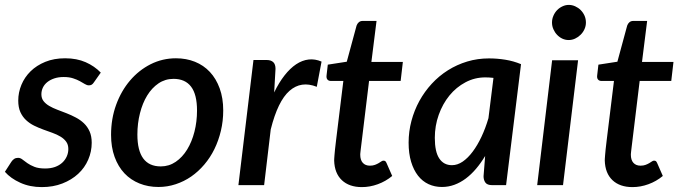

<svg xmlns="http://www.w3.org/2000/svg" viewBox="-25 -756 2782 784"><path d="M359 -420.5Q354.5 -413.5 349.8 -410.5Q345 -407.5 338 -407.5Q330 -407.5 321.5 -412.8Q313 -418 301.2 -424.5Q289.5 -431 273.5 -436.2Q257.5 -441.5 235 -441.5Q214 -441.5 197.2 -436Q180.5 -430.5 168.5 -421Q156.5 -411.5 150.2 -398.5Q144 -385.5 144 -371Q144 -354.5 152.8 -343.2Q161.5 -332 176 -323.5Q190.5 -315 209 -308Q227.5 -301 246.8 -293.5Q266 -286 284.5 -276.2Q303 -266.5 317.5 -252.8Q332 -239 340.8 -219.5Q349.5 -200 349.5 -173Q349.5 -137 335.2 -104Q321 -71 294.2 -46.2Q267.5 -21.5 229.8 -6.8Q192 8 145.5 8Q97 8 57.8 -9.8Q18.5 -27.5 -5 -54.5L21.5 -95.5Q26.5 -103 33 -107.2Q39.5 -111.5 49 -111.5Q58 -111.5 66.5 -104.8Q75 -98 86.8 -89.8Q98.5 -81.5 115.5 -74.8Q132.5 -68 159.5 -68Q182 -68 199.5 -74.2Q217 -80.5 229 -91.5Q241 -102.5 247.5 -117Q254 -131.5 254 -147.5Q254 -165.5 245.2 -177.5Q236.5 -189.5 222 -198.2Q207.5 -207 189.2 -213.5Q171 -220 151.8 -227Q132.5 -234 114.2 -243Q96 -252 81.5 -265.5Q67 -279 58.2 -298.2Q49.5 -317.5 49.5 -345.5Q49.5 -378.5 62.5 -409.8Q75.5 -441 100 -465Q124.5 -489 160 -503.5Q195.5 -518 241 -518Q288.5 -518 324.8 -502Q361 -486 386.5 -459.5Z M631.5 -76.5Q665 -76.5 692.5 -95.2Q720 -114 739.2 -145.5Q758.5 -177 769 -218.2Q779.5 -259.5 779.5 -304.5Q779.5 -370.5 755.2 -402.2Q731 -434 683.5 -434Q649.5 -434 622.2 -415.5Q595 -397 576 -366Q557 -335 546.5 -293.5Q536 -252 536 -206.5Q536 -76.5 631.5 -76.5ZM622 7.5Q580 7.5 544.5 -6.8Q509 -21 483.2 -48.2Q457.5 -75.5 443 -115.2Q428.5 -155 428.5 -205.5Q428.5 -271 449.2 -328Q470 -385 506 -427.2Q542 -469.5 590.2 -493.8Q638.5 -518 693.5 -518Q735.5 -518 771 -503.8Q806.5 -489.5 832 -462.2Q857.5 -435 872 -395.2Q886.5 -355.5 886.5 -305Q886.5 -262 877 -222Q867.5 -182 850.5 -147.2Q833.5 -112.5 809.2 -84Q785 -55.5 755.8 -35.2Q726.5 -15 692.5 -3.8Q658.5 7.5 622 7.5Z M1094.5 -378.5Q1114 -419 1136.8 -448Q1159.5 -477 1184.2 -493.5Q1209 -510 1235.2 -513Q1261.5 -516 1288 -504.5L1268.5 -401.5Q1205 -427 1157.2 -385.2Q1109.5 -343.5 1080.5 -227.5L1053.5 0H948.5L1010 -511H1064Q1081.5 -511 1090.8 -502.2Q1100 -493.5 1100 -475Z M1339.5 -100.5Q1339.5 -104 1339.8 -108.8Q1340 -113.5 1340.8 -122.5Q1341.5 -131.5 1343 -146.5Q1344.5 -161.5 1347.5 -185L1377 -425.5H1325.5Q1317 -425.5 1312 -431.2Q1307 -437 1308.5 -448.5L1313.5 -492L1391 -504L1431 -651.5Q1434 -660 1440.2 -665.2Q1446.5 -670.5 1455.5 -670.5H1512.5L1491.5 -503H1620L1611 -425.5H1482L1453.5 -191Q1451 -170.5 1449.5 -158.2Q1448 -146 1447.2 -138.8Q1446.5 -131.5 1446.2 -128.8Q1446 -126 1446 -124.5Q1446 -102.5 1456.5 -91Q1467 -79.5 1485.5 -79.5Q1497.5 -79.5 1506 -82.8Q1514.5 -86 1521 -89.8Q1527.5 -93.5 1532 -96.8Q1536.5 -100 1540.5 -100Q1546 -100 1548.5 -97.8Q1551 -95.5 1553.5 -90L1576.5 -37.5Q1550 -15.5 1517.8 -3.8Q1485.5 8 1452.5 8Q1401 8 1371 -20.2Q1341 -48.5 1339.5 -100.5Z M1990 -438Q1981.5 -439 1973.2 -439.5Q1965 -440 1956.5 -440Q1913.5 -440 1875.8 -420Q1838 -400 1810.2 -366Q1782.5 -332 1766.5 -287.2Q1750.5 -242.5 1750.5 -193Q1750.5 -136 1768.8 -108.8Q1787 -81.5 1820.5 -81.5Q1843 -81.5 1864.5 -96.2Q1886 -111 1905.2 -136.8Q1924.5 -162.5 1941 -197.5Q1957.5 -232.5 1969.5 -273.5ZM1956 -119Q1938.5 -90 1918.8 -66.8Q1899 -43.5 1877 -27Q1855 -10.5 1830.5 -1.5Q1806 7.5 1779.5 7.5Q1750 7.5 1725 -4Q1700 -15.5 1682 -38.5Q1664 -61.5 1653.8 -95.2Q1643.5 -129 1643.5 -173.5Q1643.5 -219 1655 -262.2Q1666.5 -305.5 1687.5 -343.8Q1708.5 -382 1738 -414Q1767.5 -446 1804 -469Q1840.5 -492 1882.8 -504.8Q1925 -517.5 1971.5 -517.5Q2005 -517.5 2038 -512.2Q2071 -507 2102.5 -494L2041.5 0H1985Q1964.5 0 1957 -10.5Q1949.5 -21 1949.5 -36.5Z M2335.5 -510 2274 0H2168.5L2229.5 -510ZM2367.5 -664Q2367.5 -649.5 2361.5 -636.5Q2355.5 -623.5 2345.5 -613.8Q2335.5 -604 2323 -598.2Q2310.5 -592.5 2297 -592.5Q2283.5 -592.5 2271.2 -598.2Q2259 -604 2249.8 -613.8Q2240.5 -623.5 2234.8 -636.5Q2229 -649.5 2229 -664Q2229 -678.5 2234.8 -691.8Q2240.5 -705 2250 -714.8Q2259.5 -724.5 2272 -730.2Q2284.5 -736 2297.5 -736Q2311 -736 2323.8 -730.2Q2336.5 -724.5 2346.2 -714.8Q2356 -705 2361.8 -692Q2367.5 -679 2367.5 -664Z M2444.5 -100.5Q2444.5 -104 2444.8 -108.8Q2445 -113.5 2445.8 -122.5Q2446.5 -131.5 2448 -146.5Q2449.5 -161.5 2452.5 -185L2482 -425.5H2430.5Q2422 -425.5 2417 -431.2Q2412 -437 2413.5 -448.5L2418.5 -492L2496 -504L2536 -651.5Q2539 -660 2545.2 -665.2Q2551.5 -670.5 2560.5 -670.5H2617.5L2596.5 -503H2725L2716 -425.5H2587L2558.5 -191Q2556 -170.5 2554.5 -158.2Q2553 -146 2552.2 -138.8Q2551.5 -131.5 2551.2 -128.8Q2551 -126 2551 -124.5Q2551 -102.5 2561.5 -91Q2572 -79.5 2590.5 -79.5Q2602.5 -79.5 2611 -82.8Q2619.5 -86 2626 -89.8Q2632.5 -93.5 2637 -96.8Q2641.5 -100 2645.5 -100Q2651 -100 2653.5 -97.8Q2656 -95.5 2658.5 -90L2681.5 -37.5Q2655 -15.5 2622.8 -3.8Q2590.5 8 2557.5 8Q2506 8 2476 -20.2Q2446 -48.5 2444.5 -100.5Z"/></svg>

Font: Lato 2
Style: Italic
Weight: 600
Italic angle: -7°
Designer: Lukasz Dziedzic with Adam Twardoch and Botio Nikoltchev
Foundry: tyPoland Lukasz Dziedzic
Version: Version 2.015; 2015-08-06; http://www.latofonts.com/